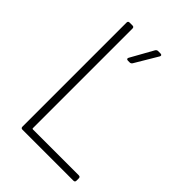

<svg xmlns="http://www.w3.org/2000/svg" viewBox="-206 -794 887 887"><g transform="rotate(45 237.5 -350.0)"><path d="M97 -10V-690Q97 -700 107 -700H126Q136 -700 136 -690V-39Q136 -35 140 -35H440Q450 -35 450 -25V-10Q450 0 440 0H107Q97 0 97 -10ZM219 -582 281 -693Q286 -700 293 -700H309Q315 -700 317 -696.5Q319 -693 316 -688L250 -577Q245 -570 238 -570H226Q220 -570 218 -573.5Q216 -577 219 -582Z"/></g></svg>

Font: Barlow Semi Condensed ExLight
Style: Regular
Weight: 275
Width: 4
Designer: Jeremy Tribby
Foundry: Tribby Type
Version: Version 1.408